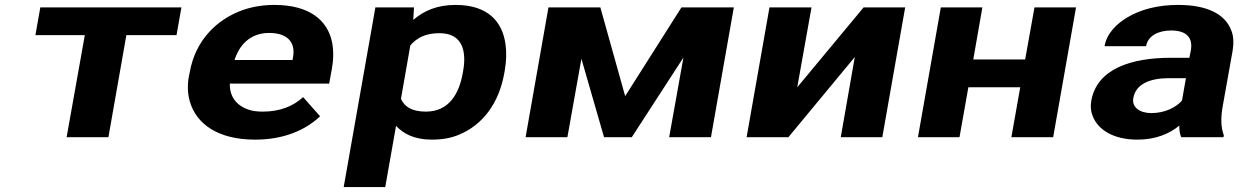

<svg xmlns="http://www.w3.org/2000/svg" viewBox="-20 -558 5052 781"><path d="M698 -415 718 -528H144L124 -415H325L251 0H421L494 -415Z M1282 -85 1213 -163C1174 -127 1120 -104 1050 -104C1028 -104 1008 -106 991 -112C943 -128 913 -165 915 -218H1319L1330 -278C1337 -317 1337 -353 1331 -385C1313 -476 1238 -538 1096 -538C1050 -538 1009 -531 970 -518C858 -479 774 -390 752 -265L748 -246C742 -211 743 -177 752 -146C778 -54 866 10 1018 10C1135 10 1223 -29 1282 -85ZM1172 -326 1170 -314H934C953 -373 996 -424 1075 -424C1148 -424 1183 -387 1172 -326Z M1661 -477 1664 -528H1507L1378 203H1547L1591 -46C1621 -14 1665 10 1737 10C1777 10 1814 4 1847 -10C1946 -51 2010 -141 2031 -259L2033 -270C2040 -310 2041 -347 2036 -380C2023 -469 1966 -538 1833 -538C1756 -538 1703 -513 1661 -477ZM1713 -104C1655 -104 1625 -124 1611 -156L1649 -373C1675 -404 1711 -423 1768 -423C1862 -423 1878 -349 1864 -270L1862 -259C1848 -180 1808 -104 1713 -104Z M2523 -167 2422 -528H2211L2118 0H2288L2345 -319L2437 0H2550L2760 -324L2702 0H2872L2965 -528H2752Z M3493 -528 3223 -203 3281 -528H3110L3017 0H3187L3457 -326L3400 0H3569L3662 -528Z M4264 0 4357 -528H4188L4150 -316H3939L3976 -528H3807L3714 0H3883L3919 -203H4130L4094 0Z M4954 -128 4994 -352C4999 -383 4998 -410 4989 -433C4964 -501 4890 -538 4772 -538C4689 -538 4619 -519 4567 -488C4523 -462 4482 -423 4473 -370H4642C4649 -412 4691 -434 4744 -434C4807 -434 4833 -404 4824 -353L4818 -323H4743C4583 -323 4442 -279 4419 -148C4415 -125 4417 -104 4425 -85C4447 -30 4509 10 4607 10C4681 10 4737 -14 4777 -47C4777 -28 4779 -13 4785 0H4957L4958 -8C4946 -41 4945 -79 4954 -128ZM4590 -159C4600 -218 4661 -240 4734 -240H4804L4788 -149C4763 -120 4717 -98 4663 -98C4616 -98 4583 -122 4590 -159Z"/></svg>

Font: Asimov
Style: XWidIt
Weight: 500
Designer: Google
Version: Version 2.000980; 2014